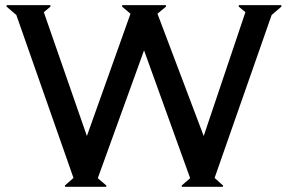

<svg xmlns="http://www.w3.org/2000/svg" viewBox="-20 -720 1110 740"><path d="M314.9 -195.8 482.9 -667 450.2 -694.8 451.2 -700.2H619.1L620.1 -694.8L586.9 -667L765.1 -195.8L925.8 -672.9L899.9 -694.8L900.9 -700.2H1064L1064.9 -694.8L1026.9 -662.1L807.1 -34.2L839.8 -4.9L838.9 0H681.2L680.2 -4.9L712.9 -33.2L535.2 -525.9L356.9 -33.2L390.1 -4.9L389.2 0H231L230 -4.9L263.2 -34.2L43 -662.1L4.9 -694.8L5.9 -700.2H173.8L174.8 -694.8L148.9 -672.9Z"/></svg>

Font: Tiffany Gothic CC
Style: Regular
Weight: 400
Designer: indestructible type*
Foundry: Cowboy Collective
Version: Version 1.000